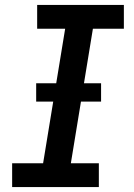

<svg xmlns="http://www.w3.org/2000/svg" viewBox="-20 -755 540 775"><path d="M379 0H29V-96H154L243 -639H130V-735H480V-639H355L266 -96H379ZM126 -345V-419H388V-345Z"/></svg>

Font: Iosevka Term Curly Oblique
Style: Bold
Weight: 700
Italic angle: -9°
Designer: Belleve Invis
Foundry: Belleve Invis
Version: Version 32.3.0